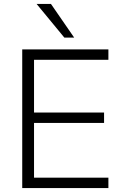

<svg xmlns="http://www.w3.org/2000/svg" viewBox="-20 -956 625 976"><path d="M93 0V-705H531V-652H153V-384H509V-331H153V-53H531V0ZM307 -765 166 -936H239L357 -765Z"/></svg>

Font: Mulish Light
Style: Regular
Weight: 300
Designer: Vernon Adams
Foundry: Vernon Adams
Version: Version 3.603; ttfautohint (v1.8.3)